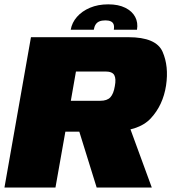

<svg xmlns="http://www.w3.org/2000/svg" viewBox="-32 -842 776 862"><path d="M-12 0H217L261.5 -251H460.5Q589.5 -251 644.8 -310.5Q700 -370 713.5 -458Q726.5 -544.5 697.8 -609.8Q669 -675 544.5 -675H107ZM402 0H649.5L533 -318L305.5 -310.5ZM286 -389.5 309 -521H441Q472 -521 481 -504.8Q490 -488.5 483.5 -455Q478 -421 463.5 -405.2Q449 -389.5 418 -389.5ZM454 -822.5Q408 -822.5 372 -807.2Q336 -792 313.5 -766.2Q291 -740.5 285.5 -708.5H389Q391.5 -723 397.5 -732.2Q403.5 -741.5 414.2 -746Q425 -750.5 441.5 -750.5Q456 -750.5 465.2 -746.2Q474.5 -742 478 -732.8Q481.5 -723.5 479 -708.5H583Q588.5 -740.5 574.8 -766.2Q561 -792 530.2 -807.2Q499.5 -822.5 454 -822.5Z"/></svg>

Font: Anybody UltraCondensed Thin Black
Style: Italic
Weight: 900
Italic angle: -10°
Version: Version 1.111